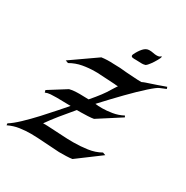

<svg xmlns="http://www.w3.org/2000/svg" viewBox="-147 -708 800 826"><g transform="rotate(30 253.0 -295.0)"><path d="M-6 0 -7 -9Q14 -22 42.5 -49Q71 -76 100 -107.5Q129 -139 153.5 -167Q178 -195 191 -210H179Q164 -210 150 -210.5Q136 -211 122 -211Q106 -211 91.5 -210Q77 -209 66 -204L63 -215L149 -269Q169 -274 199 -274Q210 -274 221 -273.5Q232 -273 244 -273Q289 -325 307 -357Q312 -365 316.5 -372Q321 -379 325 -385Q321 -385 317 -385Q313 -385 308 -386Q292 -387 274 -388Q256 -389 237 -390Q230 -391 223 -391Q216 -391 208 -391Q178 -391 147.5 -385.5Q117 -380 89 -364L75 -369L201 -457Q215 -459 230 -459.5Q245 -460 261 -459Q277 -459 294 -458Q311 -457 327 -455Q347 -454 366 -452.5Q385 -451 403 -451Q408 -453 412 -455Q416 -457 420 -458Q425 -460 439.5 -464.5Q454 -469 470.5 -475Q487 -481 498.5 -485Q510 -489 510 -489L513 -480L484 -468Q473 -464 441 -435.5Q409 -407 366.5 -363.5Q324 -320 279 -271Q285 -270 294 -269.5Q303 -269 313 -269Q335 -269 362.5 -273.5Q390 -278 414 -291L418 -284L306 -212Q296 -210 276.5 -209Q257 -208 243 -208H223Q194 -174 169 -143Q144 -112 126 -86Q135 -86 145 -86Q155 -86 165 -85Q191 -84 220 -82Q249 -80 278 -80Q314 -80 349 -85Q384 -90 412 -106L426 -101L312 -16Q299 -14 282 -13.5Q265 -13 247 -13Q228 -14 208.5 -15.5Q189 -17 169 -18Q153 -19 137 -20Q121 -21 104 -21Q76 -21 48.5 -17Q21 -13 -6 0ZM366 -521Q359 -521 350.5 -521.5Q342 -522 334 -522H326Q306 -522 313 -537Q323 -558 336 -572.5Q349 -587 365 -587Q376 -587 385 -585Q394 -583 402 -583Q417 -583 421 -589Q425 -592 425 -588Q425 -584 417 -569.5Q409 -555 399 -541.5Q389 -528 383 -524Q374 -521 366 -521Z"/></g></svg>

Font: Kings
Style: Regular
Weight: 400
Designer: Robert E. Leuschke
Foundry: Robert E. Leuschke
Version: Version 1.010; ttfautohint (v1.8.3)